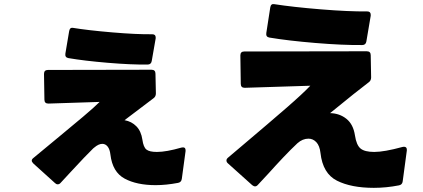

<svg xmlns="http://www.w3.org/2000/svg" viewBox="-20 -827 2040 925"><path d="M133 -53Q133 -60 141 -66Q187 -105 269 -172Q326 -219 380 -264.5Q434 -310 460 -336L213 -328Q194 -328 194 -347L192 -471Q192 -490 211 -490L710 -491Q729 -491 729 -472L731 -377Q731 -362 720 -354L580 -248Q614 -242 637 -218.5Q660 -195 666 -154Q671 -118 685.5 -106.5Q700 -95 736 -95Q781 -95 854 -116Q857 -117 862 -117Q874 -117 874 -103V-99L856 34Q854 51 838 54Q780 65 730 65Q639 65 580.5 33.5Q522 2 512 -82Q509 -108 498.5 -121Q488 -134 473 -134Q455 -134 434 -116L429 -112Q394 -78 321 1L272 54Q266 61 258 61Q251 61 245 55L141 -39Q133 -47 133 -53ZM310 -547Q292 -550 295 -569L313 -676Q316 -695 330 -693Q403 -681 520.5 -671Q638 -661 713 -662Q730 -662 730 -647V-642L711 -533Q708 -516 691 -516Q612 -515 499 -524.5Q386 -534 310 -547Z M1071 -54Q1071 -61 1078 -67L1150 -128Q1279 -237 1359 -306.5Q1439 -376 1475 -414L1159 -404Q1140 -404 1140 -423L1138 -560Q1138 -579 1157 -579L1747 -580Q1766 -580 1766 -561L1768 -454Q1768 -439 1757 -431Q1690 -380 1595 -302L1570 -282Q1616 -281 1649 -254.5Q1682 -228 1690 -175Q1697 -128 1717 -111.5Q1737 -95 1783 -95Q1831 -95 1919 -119L1926 -120Q1940 -120 1940 -106V-102L1920 47Q1918 63 1902 66Q1841 78 1781 78Q1672 78 1603.5 43.5Q1535 9 1524 -90Q1520 -125 1504 -142Q1488 -159 1466 -159Q1438 -159 1413 -137Q1381 -107 1345 -69Q1309 -31 1275 7L1222 64Q1216 71 1208 71Q1203 71 1195 65L1078 -40Q1071 -46 1071 -54ZM1278 -646Q1260 -649 1263 -668L1282 -791Q1285 -810 1301 -807Q1391 -793 1525.5 -782Q1660 -771 1749 -772Q1766 -772 1766 -756V-751L1745 -627Q1742 -610 1725 -610Q1631 -609 1499 -620Q1367 -631 1278 -646Z"/></svg>

Font: LINE Seed JP_TTF ExtraBold
Style: Regular
Weight: 800
Designer: LY Corporation & Fontrix & Fontworks
Version: Version 1.015